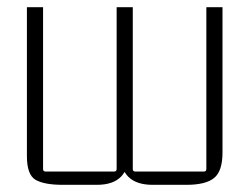

<svg xmlns="http://www.w3.org/2000/svg" viewBox="-20 -510 695 535"><path d="M250 5H155Q103 5 79 -9Q55 -23 55 -75V-490H100V-39Q100 -32 107 -32H298Q305 -32 305 -39V-490H350V-39Q350 -32 357 -32H548Q555 -32 555 -39V-490H600V-85Q600 -33 576.5 -14Q553 5 500 5H405Q360 5 337.5 -17.5Q315 -40 315 -85H340Q339 -40 317 -17.5Q295 5 250 5Z"/></svg>

Font: Gemunu Libre ExtraLight ExtraLight
Style: Regular
Weight: 250
Version: Version 1.100